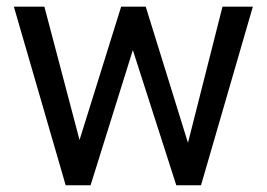

<svg xmlns="http://www.w3.org/2000/svg" viewBox="-20 -548 791 568"><path d="M111.3 -528.3 215.3 -133.8 338.4 -528.3H411.1L536.1 -125.5L638.2 -528.3H728L574.7 0H501.5L373 -399.9L248 0H174.3L21 -528.3Z"/></svg>

Font: Vazirmatn RD
Style: Regular
Weight: 400
Designer: Saber Rastikerdar
Foundry: Saber Rastikerdar
Version: Version 32.102